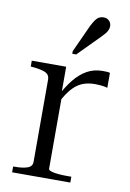

<svg xmlns="http://www.w3.org/2000/svg" viewBox="-87 -821 592 874"><g transform="rotate(10 209.5 -383.5)"><path d="M392 -523V-454Q386 -456 377.5 -457.5Q369 -459 358.5 -460Q348 -461 334 -461Q311 -461 290.5 -455.5Q270 -450 252 -437Q234 -424 217 -401Q200 -378 182 -343L178 -379Q201 -424 227.5 -457Q254 -490 286 -508Q318 -526 358 -526Q369 -526 377.5 -525.5Q386 -525 392 -523ZM32 0V-27H40Q75 -27 97.5 -34.5Q120 -42 120 -64V-442Q120 -457 113.5 -465.5Q107 -474 92 -479Q77 -484 52 -487L32 -489V-516H191V-387L195 -389V-45Q195 -39 206.5 -35Q218 -31 237 -29Q256 -27 276 -27H301V0ZM266 -718Q275 -735 282.5 -746Q290 -757 299.5 -762Q309 -767 319 -767Q336 -767 346 -757Q356 -747 356 -732Q356 -724 352.5 -715Q349 -706 341.5 -697Q334 -688 324 -678L226 -579H208V-591Z"/></g></svg>

Font: Roboto Serif 120pt Expanded Light
Style: Regular
Weight: 300
Width: 7
Designer: Greg Gazdowicz
Foundry: Commercial Type
Version: Version 1.008